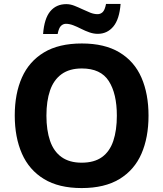

<svg xmlns="http://www.w3.org/2000/svg" viewBox="-20 -946 831 976"><path d="M735 -358Q735 -247 699 -164.5Q663 -82 587.5 -36Q512 10 395 10Q279 10 203.5 -36Q128 -82 91.5 -165Q55 -248 55 -359Q55 -470 91.5 -552Q128 -634 203.5 -679.5Q279 -725 396 -725Q512 -725 587.5 -679.5Q663 -634 699 -551.5Q735 -469 735 -358ZM216 -358Q216 -284 234.5 -230Q253 -176 293 -147.5Q333 -119 395 -119Q459 -119 498.5 -147.5Q538 -176 556 -230Q574 -284 574 -358Q574 -470 533 -534Q492 -598 396 -598Q333 -598 293 -569Q253 -540 234.5 -486.5Q216 -433 216 -358ZM199 -773Q205 -852 235.5 -888.5Q266 -925 317 -925Q337 -925 357.5 -917Q378 -909 399 -899Q420 -889 439 -881.5Q458 -874 476 -874Q491 -874 502 -884.5Q513 -895 519 -926H593Q587 -848 556 -811Q525 -774 477 -774Q456 -774 434.5 -781.5Q413 -789 392.5 -799.5Q372 -810 352.5 -817.5Q333 -825 315 -825Q301 -825 290 -814.5Q279 -804 273 -773Z"/></svg>

Font: Noto Sans Cherokee
Style: Regular
Weight: 400
Designer: Monotype Design Team
Foundry: Monotype Imaging Inc.
Version: Version 2.001